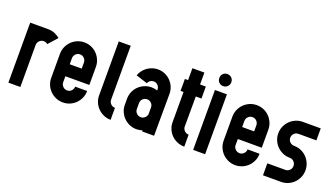

<svg xmlns="http://www.w3.org/2000/svg" viewBox="-74 -1456 3526 2033"><g transform="rotate(20 1688.5 -439.0)"><path d="M314 -524Q295 -541 270 -541Q242 -541 222 -521Q202 -501 202 -473V0H67V-676H270Q309 -676 343 -662.5Q377 -649 404 -625Z M881 -270H611V-202Q611 -175 631 -155Q651 -135 679 -135Q707 -135 726.5 -155Q746 -175 746 -202H881Q881 -160 865 -123.5Q849 -87 822 -59.5Q795 -32 758 -16Q721 0 679 0Q637 0 600 -16Q563 -32 535.5 -59.5Q508 -87 492 -123.5Q476 -160 476 -202V-473Q476 -515 492 -552Q508 -589 535.5 -616.5Q563 -644 600 -660Q637 -676 679 -676Q721 -676 758 -660Q795 -644 822 -616.5Q849 -589 865 -552Q881 -515 881 -473ZM746 -473Q746 -501 726.5 -521Q707 -541 679 -541Q651 -541 631 -521Q611 -501 611 -473V-405H746Z M1219 0Q1177 0 1140 -16Q1103 -32 1075.5 -59.5Q1048 -87 1032 -123.5Q1016 -160 1016 -202V-810H1151V-202Q1151 -175 1171 -155Q1191 -135 1219 -135Z M1317 -537Q1327 -567 1346 -592Q1365 -617 1390 -635Q1415 -653 1445.5 -663.5Q1476 -674 1509 -674Q1551 -674 1588 -658Q1625 -642 1652 -614.5Q1679 -587 1695 -550.5Q1711 -514 1711 -472L1709 1H1574V-11Q1541 0 1509 0Q1467 0 1430 -16Q1393 -32 1365.5 -59.5Q1338 -87 1322 -123.5Q1306 -160 1306 -202V-270Q1306 -312 1322 -349Q1338 -386 1365.5 -413Q1393 -440 1430 -456Q1467 -472 1509 -472Q1543 -472 1576 -461V-472Q1576 -499 1556.5 -519Q1537 -539 1509 -539Q1488 -539 1471 -527Q1454 -515 1446 -496ZM1441 -202Q1441 -175 1461 -155Q1481 -135 1509 -135Q1534 -135 1552.5 -151.5Q1571 -168 1576 -192V-270V-273Q1575 -299 1555.5 -318Q1536 -337 1509 -337Q1481 -337 1461 -317.5Q1441 -298 1441 -270Z M1844 -541H1810V-676H1846V-810H1981V-676H2046V-541H1982L1981 -202Q1981 -175 2001 -155Q2021 -135 2049 -135V0Q2007 0 1969.5 -15.5Q1932 -31 1904.5 -58Q1877 -85 1860.5 -121.5Q1844 -158 1844 -200Z M2149 -675H2284V0H2149ZM2149 -811Q2149 -840 2168 -859.5Q2187 -879 2216 -879Q2245 -879 2264.5 -859.5Q2284 -840 2284 -811Q2284 -782 2264.5 -762.5Q2245 -743 2216 -743Q2187 -743 2168 -762.5Q2149 -782 2149 -811Z M2824 -270H2554V-202Q2554 -175 2574 -155Q2594 -135 2622 -135Q2650 -135 2669.5 -155Q2689 -175 2689 -202H2824Q2824 -160 2808 -123.5Q2792 -87 2765 -59.5Q2738 -32 2701 -16Q2664 0 2622 0Q2580 0 2543 -16Q2506 -32 2478.5 -59.5Q2451 -87 2435 -123.5Q2419 -160 2419 -202V-473Q2419 -515 2435 -552Q2451 -589 2478.5 -616.5Q2506 -644 2543 -660Q2580 -676 2622 -676Q2664 -676 2701 -660Q2738 -644 2765 -616.5Q2792 -589 2808 -552Q2824 -515 2824 -473ZM2689 -473Q2689 -501 2669.5 -521Q2650 -541 2622 -541Q2594 -541 2574 -521Q2554 -501 2554 -473V-405H2689Z M2936 -473Q2936 -515 2952 -552Q2968 -589 2995.5 -616.5Q3023 -644 3060 -660Q3097 -676 3139 -676H3341V-541H3139Q3111 -541 3091 -521Q3071 -501 3071 -473Q3071 -445 3091 -425.5Q3111 -406 3139 -406Q3181 -406 3218 -390Q3255 -374 3282 -346.5Q3309 -319 3325 -282Q3341 -245 3341 -203V-202Q3341 -160 3325 -123.5Q3309 -87 3282 -59.5Q3255 -32 3218 -16Q3181 0 3139 0H2936V-135H3139Q3167 -135 3186.5 -155Q3206 -175 3206 -202V-203Q3206 -231 3186.5 -251Q3167 -271 3139 -271Q3097 -271 3060 -287Q3023 -303 2995.5 -330.5Q2968 -358 2952 -394.5Q2936 -431 2936 -473Z"/></g></svg>

Font: Transit CAT
Style: Regular
Weight: 400
Designer: Peter Wiegel
Foundry: Peter Wiegel
Version: 1.000